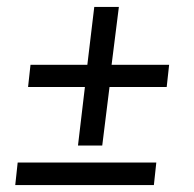

<svg xmlns="http://www.w3.org/2000/svg" viewBox="-20 -553 561 554"><path d="M205 -133 225 -302H61L68 -366H232L252 -533H323L302 -366H468L461 -302H296L275 -133ZM24 -19 31 -84H431L424 -19Z"/></svg>

Font: Faustina Light Medium
Style: Italic
Weight: 500
Italic angle: -8°
Version: Version 1.200